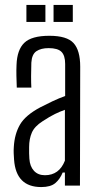

<svg xmlns="http://www.w3.org/2000/svg" viewBox="-20 -752 402 778"><path d="M147 6Q45 6 37 -105Q36 -119 35.5 -131Q35 -143 36 -157Q39 -209 61 -247Q83 -285 143 -317Q166 -329 192.5 -341.5Q219 -354 244 -363V-493Q244 -527 229 -542Q214 -557 177 -557Q146 -557 127.5 -544.5Q109 -532 107 -498Q106 -473 106 -443.5Q106 -414 107 -397H48Q47 -422 46.5 -445Q46 -468 47 -489Q49 -550 78.5 -578.5Q108 -607 180 -607Q251 -607 278 -577.5Q305 -548 305 -482L304 0H243V-53H234Q223 -26 204 -10Q185 6 147 6ZM162 -42Q220 -42 243 -101V-307Q223 -300 202.5 -290Q182 -280 153 -261Q120 -240 109 -214.5Q98 -189 98 -156Q98 -142 98 -130.5Q98 -119 99 -109Q101 -78 117.5 -60Q134 -42 162 -42ZM197 -663V-732H275V-663ZM87 -663V-732H164V-663Z"/></svg>

Font: Big Shoulders Text Light
Style: Regular
Weight: 300
Designer: Patric King
Foundry: XO Type Co
Version: Version 1.000; ttfautohint (v1.8.2)